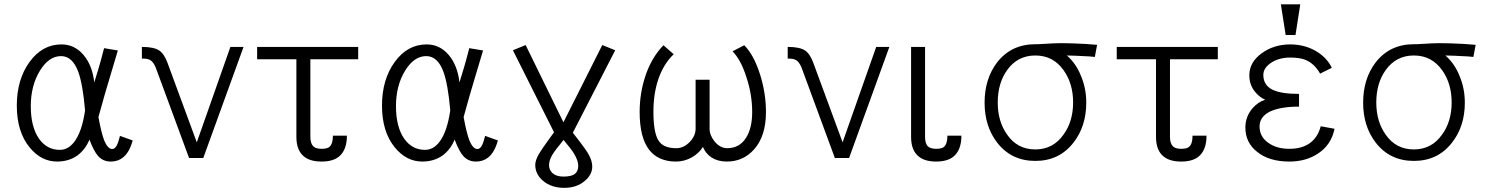

<svg xmlns="http://www.w3.org/2000/svg" viewBox="-20 -738 6956 898"><path d="M531.2 -502 466.8 -512.7Q454.1 -462.9 442.4 -422.9Q433.6 -394.5 420.9 -352.5Q412.1 -431.6 371.1 -480.5Q329.1 -530.3 267.6 -530.3Q177.7 -530.3 118.2 -448.2Q58.6 -366.2 58.6 -244.1Q58.6 -121.1 119.1 -47.9Q172.9 17.6 247.1 17.6Q301.8 17.6 341.8 -10.7Q378.9 -38.1 398.4 -85Q418.9 -31.2 437.5 -9.8Q460.9 17.6 498 17.6Q531.2 17.6 554.7 -1Q585 -24.4 600.6 -81.1L541 -102.5Q533.2 -70.3 524.4 -54.7Q515.6 -41 504.9 -41Q484.4 -41 467.8 -80.1Q454.1 -115.2 440.4 -190.4Q453.1 -238.3 468.8 -292Q477.5 -322.3 495.1 -380.9ZM265.6 -475.6Q318.4 -475.6 345.7 -403.3Q367.2 -344.7 377.9 -221.7Q363.3 -121.1 327.1 -74.2Q298.8 -37.1 259.8 -37.1Q199.2 -37.1 162.1 -89.8Q124 -145.5 124 -241.2Q124 -336.9 166 -406.2Q208 -475.6 265.6 -475.6Z M864.3 1H930.7L1119.1 -518.6H1057.6L900.4 -72.3L763.7 -443.4Q748 -486.3 724.6 -502Q699.2 -518.6 643.6 -518.6V-463.9Q668.9 -464.8 682.6 -457Q697.3 -448.2 708 -422.9Z M1602.5 -103.5Q1602.5 -35.2 1564.5 -4.9Q1536.1 17.6 1484.4 17.6Q1431.6 17.6 1403.3 -4.9Q1366.2 -33.2 1366.2 -97.7V-460.9H1182.6V-518.6H1655.3V-460.9H1431.6V-97.7Q1431.6 -67.4 1445.3 -53.7Q1457 -42 1484.4 -42Q1509.8 -42 1520.5 -50.8Q1537.1 -64.5 1537.1 -103.5Z M2239.3 -502 2174.8 -512.7Q2162.1 -462.9 2150.4 -422.9Q2141.6 -394.5 2128.9 -352.5Q2120.1 -431.6 2079.1 -480.5Q2037.1 -530.3 1975.6 -530.3Q1885.7 -530.3 1826.2 -448.2Q1766.6 -366.2 1766.6 -244.1Q1766.6 -121.1 1827.1 -47.9Q1880.9 17.6 1955.1 17.6Q2009.8 17.6 2049.8 -10.7Q2086.9 -38.1 2106.4 -85Q2127 -31.2 2145.5 -9.8Q2168.9 17.6 2206.1 17.6Q2239.3 17.6 2262.7 -1Q2293 -24.4 2308.6 -81.1L2249 -102.5Q2241.2 -70.3 2232.4 -54.7Q2223.6 -41 2212.9 -41Q2192.4 -41 2175.8 -80.1Q2162.1 -115.2 2148.4 -190.4Q2161.1 -238.3 2176.8 -292Q2185.5 -322.3 2203.1 -380.9ZM1973.6 -475.6Q2026.4 -475.6 2053.7 -403.3Q2075.2 -344.7 2085.9 -221.7Q2071.3 -121.1 2035.2 -74.2Q2006.8 -37.1 1967.8 -37.1Q1907.2 -37.1 1870.1 -89.8Q1832 -145.5 1832 -241.2Q1832 -336.9 1874 -406.2Q1916 -475.6 1973.6 -475.6Z M2438.5 -527.3 2378.9 -502.9 2571.3 -119.1 2554.7 -96.7Q2512.7 -39.1 2501 -18.6Q2483.4 11.7 2483.4 33.2Q2483.4 76.2 2519.5 107.4Q2558.6 140.6 2619.1 140.6Q2676.8 140.6 2714.8 108.4Q2750 79.1 2750 41Q2750 12.7 2731.4 -18.6Q2719.7 -39.1 2686.5 -82L2659.2 -117.2L2857.4 -502.9L2796.9 -527.3L2615.2 -166ZM2616.2 -84V-83Q2652.3 -40 2664.1 -20.5Q2684.6 12.7 2684.6 38.1Q2683.6 63.5 2669.9 74.2Q2654.3 87.9 2615.2 87.9Q2582 87.9 2563.5 71.3Q2547.9 55.7 2547.9 34.2Q2547.9 12.7 2562.5 -12.7Q2575.2 -34.2 2616.2 -84Z M3130.9 -484.4 3083 -526.4Q3026.4 -467.8 2998 -380.9Q2971.7 -301.8 2971.7 -213.9Q2971.7 -95.7 3015.6 -38.1Q3058.6 17.6 3141.6 17.6Q3179.7 17.6 3213.9 -1Q3249 -20.5 3267.6 -50.8Q3280.3 -19.5 3308.6 -1Q3337.9 17.6 3379.9 17.6Q3455.1 17.6 3505.9 -38.1Q3562.5 -100.6 3562.5 -213.9Q3562.5 -300.8 3535.2 -388.7Q3505.9 -481.4 3460.9 -526.4L3406.2 -498Q3445.3 -458 3470.7 -377.9Q3498 -296.9 3498 -213.9Q3498 -137.7 3468.8 -92.8Q3438.5 -44.9 3380.9 -44.9Q3348.6 -44.9 3322.3 -76.2Q3298.8 -105.5 3298.8 -135.7V-365.2H3233.4V-135.7Q3233.4 -103.5 3207 -75.2Q3178.7 -44.9 3142.6 -44.9Q3082 -44.9 3059.6 -81.1Q3036.1 -118.2 3036.1 -215.8Q3036.1 -298.8 3058.6 -366.2Q3083 -438.5 3130.9 -484.4Z M3884.8 1H3951.2L4139.6 -518.6H4078.1L3920.9 -72.3L3784.2 -443.4Q3768.6 -486.3 3745.1 -502Q3719.7 -518.6 3664.1 -518.6V-463.9Q3689.5 -464.8 3703.1 -457Q3717.8 -448.2 3728.5 -422.9Z M4476.6 -103.5H4411.1Q4411.1 -64.5 4394.5 -50.8Q4384.8 -42 4358.4 -42Q4332 -42 4319.3 -53.7Q4306.6 -67.4 4306.6 -97.7V-518.6H4241.2V-97.7Q4241.2 -33.2 4278.3 -4.9Q4306.6 17.6 4358.4 17.6Q4410.2 17.6 4438.5 -4.9Q4476.6 -35.2 4476.6 -103.5Z M4822.3 -531.2Q4710 -531.2 4643.6 -446.3Q4585 -369.1 4585 -257.8Q4585 -147.5 4643.6 -71.3Q4710 14.6 4822.3 14.6Q4934.6 14.6 5001 -71.3Q5060.5 -147.5 5060.5 -257.8Q5060.5 -323.2 5037.1 -379.9Q5013.7 -440.4 4969.7 -478.5Q5015.6 -477.5 5044.9 -475.6Q5078.1 -474.6 5100.6 -471.7L5111.3 -528.3Q5060.5 -533.2 4995.1 -535.2Q4934.6 -537.1 4906.2 -535.2L4835 -531.2ZM4822.3 -478.5Q4905.3 -478.5 4954.1 -410.2Q4999 -347.7 4999 -258.8Q4999 -169.9 4954.1 -108.4Q4905.3 -39.1 4822.3 -39.1Q4738.3 -39.1 4690.4 -108.4Q4646.5 -169.9 4646.5 -258.8Q4646.5 -348.6 4690.4 -410.2Q4739.3 -478.5 4822.3 -478.5Z M5623 -103.5Q5623 -35.2 5585 -4.9Q5556.6 17.6 5504.9 17.6Q5452.1 17.6 5423.8 -4.9Q5386.7 -33.2 5386.7 -97.7V-460.9H5203.1V-518.6H5675.8V-460.9H5452.1V-97.7Q5452.1 -67.4 5465.8 -53.7Q5477.5 -42 5504.9 -42Q5530.3 -42 5541 -50.8Q5557.6 -64.5 5557.6 -103.5Z M6014.6 -530.3Q5938.5 -530.3 5881.8 -489.3Q5823.2 -447.3 5823.2 -385.7Q5823.2 -339.8 5851.6 -306.6Q5871.1 -283.2 5897.5 -271.5Q5864.3 -261.7 5837.9 -231.4Q5804.7 -192.4 5804.7 -141.6Q5804.7 -70.3 5860.4 -27.3Q5916 17.6 6010.7 17.6Q6088.9 17.6 6145.5 -20.5Q6207 -61.5 6221.7 -135.7L6157.2 -147.5Q6143.6 -96.7 6108.4 -70.3Q6071.3 -42 6010.7 -42Q5949.2 -42 5910.2 -71.3Q5871.1 -99.6 5871.1 -146.5Q5871.1 -191.4 5918.9 -215.8Q5967.8 -239.3 6055.7 -239.3V-298.8Q5971.7 -298.8 5931.6 -318.4Q5888.7 -339.8 5888.7 -387.7Q5888.7 -419.9 5924.8 -444.3Q5961.9 -468.8 6014.6 -468.8Q6058.6 -468.8 6085.9 -458Q6127.9 -440.4 6154.3 -393.6L6209 -420.9Q6186.5 -467.8 6136.7 -498Q6082 -530.3 6014.6 -530.3ZM6061.5 -717.8H5970.7L5993.2 -574.2H6039.1Z M6592.8 -531.2Q6480.5 -531.2 6414.1 -446.3Q6355.5 -369.1 6355.5 -257.8Q6355.5 -147.5 6414.1 -71.3Q6480.5 14.6 6592.8 14.6Q6705.1 14.6 6771.5 -71.3Q6831.1 -147.5 6831.1 -257.8Q6831.1 -323.2 6807.6 -379.9Q6784.2 -440.4 6740.2 -478.5Q6786.1 -477.5 6815.4 -475.6Q6848.6 -474.6 6871.1 -471.7L6881.8 -528.3Q6831.1 -533.2 6765.6 -535.2Q6705.1 -537.1 6676.8 -535.2L6605.5 -531.2ZM6592.8 -478.5Q6675.8 -478.5 6724.6 -410.2Q6769.5 -347.7 6769.5 -258.8Q6769.5 -169.9 6724.6 -108.4Q6675.8 -39.1 6592.8 -39.1Q6508.8 -39.1 6460.9 -108.4Q6417 -169.9 6417 -258.8Q6417 -348.6 6460.9 -410.2Q6509.8 -478.5 6592.8 -478.5Z"/></svg>

Font: Dotum
Style: Regular
Weight: 400
Version: Version 2.21